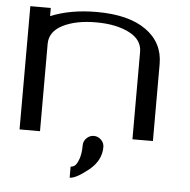

<svg xmlns="http://www.w3.org/2000/svg" viewBox="-50 -549 766 776"><g transform="rotate(5 333.0 -161.5)"><path d="M385.7 42Q385.7 96.7 335.9 136.7Q286.1 176.8 260.7 176.8V131.8Q269.5 131.8 277.8 125.5Q286.1 119.1 293.9 97.2Q301.8 75.2 301.8 42Q301.8 24.4 314.5 12.2Q327.1 0 343.8 0Q360.4 0 373 12.2Q385.7 24.4 385.7 42ZM125 -500V-466.8Q205.1 -500 312.5 -500Q441.4 -500 512.2 -449.7Q583 -399.4 583 -312.5V0H500V-354.5Q500 -404.3 446.8 -431.2Q393.6 -458 312.5 -458Q231.4 -458 178.2 -431.2Q125 -404.3 125 -354.5V0H42V-500Z"/></g></svg>

Font: okolaks
Style: Regular
Weight: 500
Version: Version 000.6.0